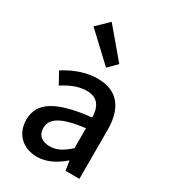

<svg xmlns="http://www.w3.org/2000/svg" viewBox="-216 -1004 1006 1128"><g transform="rotate(30 287.5 -440.5)"><path d="M217 13C283 13 342 -20 392 -63H395L405 0H499V-331C499 -477 436 -564 299 -564C211 -564 134 -528 77 -492L120 -414C167 -444 221 -470 279 -470C360 -470 383 -414 384 -350C155 -325 55 -264 55 -146C55 -49 122 13 217 13ZM252 -78C203 -78 166 -100 166 -154C166 -216 221 -257 384 -277V-142C339 -101 300 -78 252 -78ZM308 -644 365 -701 202 -894 123 -817Z"/></g></svg>

Font: Source Han Sans KR Medium
Style: Regular
Weight: 500
Designer: Ryoko NISHIZUKA (kana & ideographs); Paul D. Hunt (Latin, Greek & Cyrillic); Wenlong ZHANG (bopomofo); Sandoll Communica
Foundry: Adobe Systems Incorporated
Version: Version 1.001;PS 1.001;hotconv 1.0.78;makeotf.lib2.5.61930